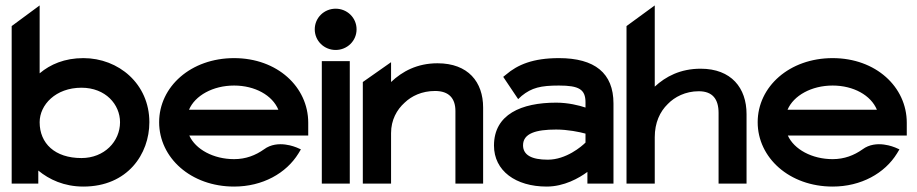

<svg xmlns="http://www.w3.org/2000/svg" viewBox="-20 -676 3378 707"><path d="M23 0H121V-48C161 -15 216 11 287 11C450 11 530 -109 530 -226C530 -367 417 -462 287 -462C218 -462 165 -439 126 -406V-656L23 -580ZM126 -226C126 -290 185 -353 280 -353C369 -353 422 -291 422 -226C422 -155 364 -94 280 -94C182 -94 126 -148 126 -226Z M566 -226C566 -95 683 11 842 11C947 11 1034 -38 1079 -111L1088 -126L1072 -133C1071 -133 1003 -164 952 -126C921 -104 885 -90 842 -90C766 -90 700 -126 677 -177H1115V-224C1115 -356 1001 -462 842 -462C683 -462 566 -357 566 -226ZM676 -272C698 -324 764 -361 842 -361C919 -361 983 -325 1005 -272Z M1139 -568C1139 -525 1174 -492 1216 -492C1258 -492 1293 -525 1293 -568C1293 -611 1258 -644 1216 -644C1174 -644 1139 -611 1139 -568ZM1165 0H1268V-451H1165Z M1316 0H1420V-186C1420 -234 1441 -272 1470 -298C1495 -322 1533 -341 1582 -341C1634 -341 1657 -313 1657 -267V0H1759V-280C1759 -374 1704 -443 1591 -443C1516 -443 1461 -413 1420 -374V-447L1316 -374Z M1799 -140C1799 -47 1879 11 1993 11C2057 11 2112 -20 2143 -43V0H2239V-295C2239 -407 2170 -462 2038 -462C1943 -462 1886 -438 1843 -401L1833 -393L1888 -311L1901 -323C1938 -353 1971 -361 2038 -361C2112 -361 2136 -347 2136 -299V-280C2112 -288 2072 -298 2028 -298C1900 -298 1799 -255 1799 -140ZM1906 -141C1906 -185 1954 -199 2028 -199C2071 -199 2114 -190 2136 -184V-151C2122 -137 2065 -88 1997 -88C1938 -88 1906 -105 1906 -141Z M2287 0H2391V-171C2391 -224 2410 -265 2439 -293C2464 -319 2504 -340 2553 -340C2604 -340 2626 -311 2626 -260V0H2729V-256C2729 -352 2673 -423 2560 -423C2485 -423 2431 -394 2391 -357V-656L2287 -580Z M2770 -226C2770 -95 2887 11 3046 11C3151 11 3238 -38 3283 -111L3292 -126L3276 -133C3275 -133 3207 -164 3156 -126C3125 -104 3089 -90 3046 -90C2970 -90 2904 -126 2881 -177H3319V-224C3319 -356 3205 -462 3046 -462C2887 -462 2770 -357 2770 -226ZM2880 -272C2902 -324 2968 -361 3046 -361C3123 -361 3187 -325 3209 -272Z"/></svg>

Font: Charger Sport
Style: BlkExt
Weight: 900
Designer: Jasper
Foundry: Cannot Into Space Fonts
Version: Version 1.1